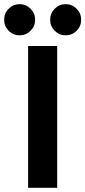

<svg xmlns="http://www.w3.org/2000/svg" viewBox="-53 -894 407 914"><path d="M80.8 0V-675H219.2V0ZM259.2 -725.8Q229.2 -725.8 207.5 -747.5Q185.8 -769.2 185.8 -800Q185.8 -830.8 207.5 -852.5Q229.2 -874.2 259.2 -874.2Q290 -874.2 311.7 -852.5Q333.3 -830.8 333.3 -800Q333.3 -769.2 311.7 -747.5Q290 -725.8 259.2 -725.8ZM40.8 -725.8Q10 -725.8 -11.7 -747.5Q-33.3 -769.2 -33.3 -800Q-33.3 -830.8 -11.7 -852.5Q10 -874.2 40.8 -874.2Q70.8 -874.2 92.5 -852.5Q114.2 -830.8 114.2 -800Q114.2 -769.2 92.5 -747.5Q70.8 -725.8 40.8 -725.8Z"/></svg>

Font: Funnel Sans
Style: Bold
Weight: 700
Designer: NORD ID, Kristian Moeller
Foundry: Dicotype
Version: Version 1.000